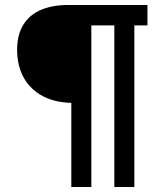

<svg xmlns="http://www.w3.org/2000/svg" viewBox="-20 -750 660 770"><path d="M266 -730H346.3V0H266ZM48.7 -550Q48.7 -612.3 74.6 -652.4Q100.5 -692.5 146.1 -711.2Q191.7 -730 252.3 -730H293.2L292.8 -337.5H273.5Q202.5 -337.5 151.8 -364.3Q101.2 -391.2 74.9 -439Q48.7 -486.8 48.7 -550ZM438.5 -730H518.8V0H438.5ZM297.3 -730H571.3V-648.2H297.3Z"/></svg>

Font: Monaspace Krypton Var ExLight
Style: Regular
Weight: 200
Designer: Riley Cran and the Lettermatic Team
Version: Version 1.200 (Monaspace Krypton Var)